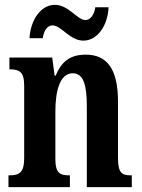

<svg xmlns="http://www.w3.org/2000/svg" viewBox="-20 -774 586 794"><path d="M325 -606C383 -606 426 -669 429 -744H374C371 -717 355 -691 334 -691C299 -691 264 -754 207 -754C148 -754 106 -690 102 -616H157C160 -643 174 -669 197 -669C234 -669 268 -606 325 -606ZM15 0H269V-49H265C229 -49 209 -58 209 -115V-313C209 -394 226 -471 281 -471C326 -471 339 -420 339 -335V0H525V-49H521C485 -49 468 -58 468 -120V-354C468 -489 422 -548 335 -548C268 -548 234 -518 210 -461H206L196 -536H19V-487H23C58 -487 80 -478 80 -421V-119C80 -58 57 -49 20 -49H15Z"/></svg>

Font: Noto Serif Bengali ExtraCondensed
Style: Bold
Weight: 700
Width: 2
Designer: Juan Bruce, Universal Thirst, Indian Type Foundry and the Monotype Design Team.
Foundry: Monotype Imaging Inc.
Version: Version 2.003